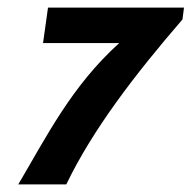

<svg xmlns="http://www.w3.org/2000/svg" viewBox="-20 -484 503 504"><path d="M463 -464H106L93 -371H293C168 -258 103 -127 28 0H154C224 -145 334 -288 459 -433Z"/></svg>

Font: Hussar Tani
Style: Kurs
Weight: 700
Foundry: Cannot Into Space Fonts
Version: Version 0.92